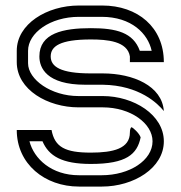

<svg xmlns="http://www.w3.org/2000/svg" viewBox="-20 -687 665 707"><path d="M41.7 -500V-458.3C41.7 -356 156.9 -291.7 268.8 -291.7H358.3C461.3 -291.7 541.7 -232.6 541.7 -166.7C541.7 -96.9 457.6 -41.7 354.2 -41.7H270.8C169.8 -41.7 105.2 -102.1 88.5 -166.7H136.5C159.6 -112.7 207.7 -83.3 314.6 -83.3C445.7 -83.3 485.1 -119 497.9 -181.2C492.7 -196.9 469.4 -217.1 464.6 -218.8C460.4 -216.7 458.3 -209.4 458.3 -199C458.3 -139.8 397.1 -125 314.6 -125C220 -125 181.5 -145.1 169.8 -208.3H41.7C41.7 -83.3 144.8 0 270.8 0H355.2C472.1 0 583.3 -67.9 583.3 -166.7C583.3 -264.4 472.4 -333.3 358.3 -333.3H268.8C168.3 -333.3 83.3 -394.1 83.3 -454.2V-500C83.3 -565.7 165 -625 270.8 -625H354.2C464.5 -625 524.7 -563.1 538.5 -500H494.8C470.7 -567.1 408.8 -583.3 314.6 -583.3C212.5 -583.3 125 -564.9 125 -479.2C125 -437.5 150.9 -375 293.8 -375H358.3C494.2 -372.9 561.3 -305.2 583.3 -278.1C576.9 -370.6 470.6 -416.7 358.3 -416.7H314.6C202.5 -416.7 166.7 -441.7 166.7 -479.2C166.7 -516.7 201.1 -541.7 314.6 -541.7C374.3 -541.7 449.4 -535.5 458.3 -479.2V-458.3H583.3C583.3 -586.5 487.3 -666.7 356.2 -666.7H270.8C152.6 -666.7 41.7 -598.6 41.7 -500Z"/></svg>

Font: Sportrop
Style: Regular
Weight: 500
Version: Version 0.9